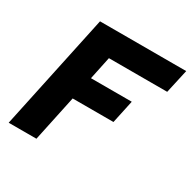

<svg xmlns="http://www.w3.org/2000/svg" viewBox="-156 -853 1004 1007"><g transform="rotate(30 346.0 -350.0)"><path d="M21 0 170 -700H692L660 -556H307L278 -418H525L495 -278H248L189 0Z"/></g></svg>

Font: Red Hat Text VF
Style: Italic
Weight: 400
Italic angle: -12°
Designer: Pentagram, MCKL
Foundry: Pentagram, MCKL
Version: Version 1.023